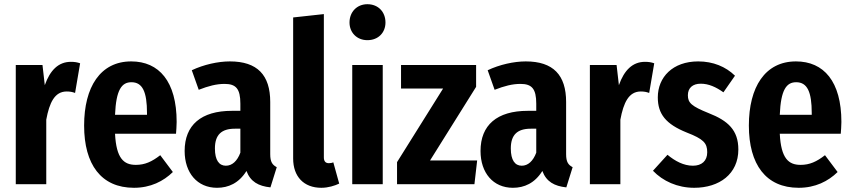

<svg xmlns="http://www.w3.org/2000/svg" viewBox="-20 -876 4050 913"><path d="M317 -582C258 -582 218 -542 193 -471L182 -567H55V0H200V-307C215 -388 240 -441 297 -441C312 -441 324 -439 337 -434L361 -575C347 -580 334 -582 317 -582Z M820 -296C820 -489 736 -584 604 -584C457 -584 380 -462 380 -279C380 -94 461 17 617 17C696 17 757 -14 802 -58L742 -138C702 -107 669 -92 626 -92C569 -92 533 -122 527 -240H817C818 -255 820 -277 820 -296ZM679 -330H527C532 -450 559 -485 605 -485C658 -485 679 -439 679 -338Z M1265 -143V-391C1265 -519 1204 -584 1073 -584C1017 -584 949 -569 892 -542L925 -449C971 -467 1009 -477 1048 -477C1102 -477 1123 -454 1123 -383V-349H1083C936 -349 858 -281 858 -158C858 -54 918 17 1012 17C1066 17 1116 -5 1152 -63C1171 -12 1209 9 1266 15L1296 -81C1275 -92 1265 -106 1265 -143ZM1054 -88C1022 -88 1002 -114 1002 -170C1002 -234 1032 -264 1097 -264H1123V-150C1108 -110 1084 -88 1054 -88Z M1508 17C1541 17 1572 7 1593 -3L1565 -104C1561 -102 1553 -100 1544 -100C1527 -100 1520 -110 1520 -128V-809L1374 -793V-122C1374 -37 1424 17 1508 17Z M1727 -856C1677 -856 1642 -819 1642 -769C1642 -721 1677 -685 1727 -685C1779 -685 1813 -721 1813 -769C1813 -819 1779 -856 1727 -856ZM1800 -567H1655V0H1800Z M2244 -567H1887V-455H2087L1868 -105V0H2236L2249 -113H2025L2244 -463Z M2672 -143V-391C2672 -519 2611 -584 2480 -584C2424 -584 2356 -569 2299 -542L2332 -449C2378 -467 2416 -477 2455 -477C2509 -477 2530 -454 2530 -383V-349H2490C2343 -349 2265 -281 2265 -158C2265 -54 2325 17 2419 17C2473 17 2523 -5 2559 -63C2578 -12 2616 9 2673 15L2703 -81C2682 -92 2672 -106 2672 -143ZM2461 -88C2429 -88 2409 -114 2409 -170C2409 -234 2439 -264 2504 -264H2530V-150C2515 -110 2491 -88 2461 -88Z M3047 -582C2988 -582 2948 -542 2923 -471L2912 -567H2785V0H2930V-307C2945 -388 2970 -441 3027 -441C3042 -441 3054 -439 3067 -434L3091 -575C3077 -580 3064 -582 3047 -582Z M3300 -584C3179 -584 3108 -509 3108 -413C3108 -334 3146 -286 3245 -246C3325 -215 3343 -196 3343 -152C3343 -111 3317 -88 3275 -88C3231 -88 3190 -110 3154 -140L3085 -64C3132 -15 3201 17 3281 17C3401 17 3491 -49 3491 -165C3491 -257 3442 -302 3350 -338C3268 -371 3251 -387 3251 -423C3251 -458 3274 -478 3312 -478C3350 -478 3385 -462 3420 -437L3475 -516C3431 -559 3371 -584 3300 -584Z M3981 -296C3981 -489 3897 -584 3765 -584C3618 -584 3541 -462 3541 -279C3541 -94 3622 17 3778 17C3857 17 3918 -14 3963 -58L3903 -138C3863 -107 3830 -92 3787 -92C3730 -92 3694 -122 3688 -240H3978C3979 -255 3981 -277 3981 -296ZM3840 -330H3688C3693 -450 3720 -485 3766 -485C3819 -485 3840 -439 3840 -338Z"/></svg>

Font: Glow Sans TC Compressed
Style: Bold
Weight: 700
Width: 2
Designer: Ryoko NISHIZUKA (kana, bopomofo & ideographs); Paul D. Hunt (Latin, Greek & Cyrillic); Sandoll Communications, Soo-young
Version: Version 0.93